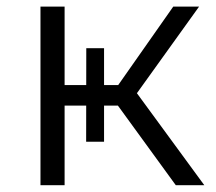

<svg xmlns="http://www.w3.org/2000/svg" viewBox="-20 -545 637 565"><path d="M497.3 0 308.5 -259.6 365.7 -294.2 581.2 0ZM99.1 0V-525.5H170.1V0ZM149 -234.2V-294.7H353.5V-234.2ZM233.5 -128 233.9 -403.1H286.2V-128ZM371.8 -255.3 306.8 -264.7 489.8 -525.5H565.8Z"/></svg>

Font: Montserrat Thin
Style: Regular
Weight: 100
Designer: Julieta Ulanovsky
Foundry: Julieta Ulanovsky
Version: Version 9.000